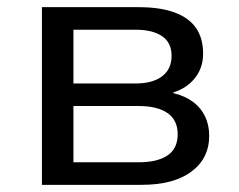

<svg xmlns="http://www.w3.org/2000/svg" viewBox="-20 -516 668 536"><path d="M97 0V-496H366Q428 -496 468 -481Q508 -466 527.5 -437.5Q547 -409 547 -366Q547 -327 524.5 -298.5Q502 -270 464 -258V-256Q497 -248 519 -231.5Q541 -215 552.5 -191Q564 -167 564 -137Q564 -74 514.5 -37Q465 0 375 0ZM185 -63H368Q419 -63 447.5 -82Q476 -101 476 -141Q476 -181 447.5 -200.5Q419 -220 368 -220H185ZM185 -283H359Q406 -283 432.5 -303Q459 -323 459 -360Q459 -397 432.5 -415Q406 -433 359 -433H185Z"/></svg>

Font: Nunito Sans 7pt
Style: Regular
Weight: 400
Designer: Vernon Adams
Foundry: Vernon Adams
Version: Version 3.101;gftools[0.9.27]